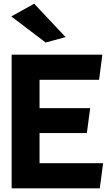

<svg xmlns="http://www.w3.org/2000/svg" viewBox="-20 -1009 605 1039"><path d="M335 -808 165 -989 41 -920 227 -779ZM194 -424V-577H516L534 -713H43V10H520L538 -126H194V-289H450L468 -424Z"/></svg>

Font: Bluebird
Style: SfBdExt
Weight: 700
Designer: Jasper
Foundry: Cannot Into Space Fonts
Version: Version 0.98